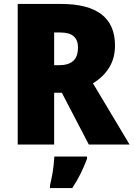

<svg xmlns="http://www.w3.org/2000/svg" viewBox="-20 -785 678 975"><path d="M289 -765Q564 -765 564 -554Q564 -490 534.5 -442Q505 -394 452 -362L638 -51H431L294 -314H255V-51H70V-765ZM286 -620H255V-454H284Q326 -454 351 -475Q376 -496 376 -545Q376 -581 354.5 -600.5Q333 -620 286 -620ZM422 21Q407 61 389.5 96.5Q372 132 347 170H234V156Q239 136 244 109.5Q249 83 252 56Q255 29 256 10H422Z"/></svg>

Font: Noto Sans Tamil UI SemiCondensed Black
Style: Regular
Weight: 900
Width: 4
Designer: Jelle Bosma - Monotype Design Team
Foundry: Monotype Imaging Inc.
Version: Version 2.004; ttfautohint (v1.8.4.7-5d5b)